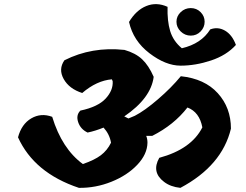

<svg xmlns="http://www.w3.org/2000/svg" viewBox="-20 -907 1190 927"><path d="M603 -801Q637 -858 686.5 -878Q736 -898 789 -874Q787 -806 801.5 -757.5Q816 -709 858 -674Q952 -696 995 -765Q1032 -779 1066.5 -759Q1101 -739 1119 -690Q1074 -640 999 -615Q924 -590 852 -590Q780 -590 701.5 -650Q623 -710 603 -801ZM600 -335 631 -348Q678 -372 743 -428Q808 -484 853 -539Q968 -527 1031.5 -457Q1095 -387 1095 -286Q1052 -107 851 0Q803 -5 772 -29Q710 -76 749 -145Q904 -187 957 -292Q943 -366 885 -388Q820 -304 715 -251H686Q692 -236 692 -218Q691 -162 642.5 -111Q594 -60 518 -29.5Q442 1 361 0Q145 -72 67 -244Q84 -308 131 -335.5Q178 -363 232 -343Q279 -189 380 -115Q436 -134 467 -157.5Q498 -181 516 -218Q509 -259 480 -291Q441 -275 403 -267Q369 -283 357.5 -317Q346 -351 368 -373Q453 -391 490 -431Q527 -471 524 -515Q522 -521 520 -524Q447 -518 377 -458Q314 -478 287.5 -525.5Q261 -573 291 -616Q424 -683 581 -666Q634 -651 666 -621Q698 -591 722 -536Q709 -433 580 -345ZM948.5 -755Q929 -735 901 -735Q873 -735 852.5 -755Q832 -775 832 -802Q832 -829 852.5 -848.5Q873 -868 901 -868Q929 -868 948.5 -848.5Q968 -829 968 -802Q968 -775 948.5 -755Z"/></svg>

Font: Tillana ExtraBold
Style: Regular
Weight: 800
Designer: Lipi Raval (Devanagari, Latin), Jonny Pinhorn (Latin)
Foundry: Indian Type Foundry
Version: Version 2.003;PS 1.0;hotconv 1.0.79;makeotf.lib2.5.61930; tt